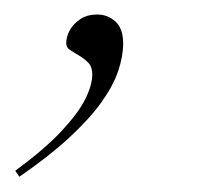

<svg xmlns="http://www.w3.org/2000/svg" viewBox="-102 -96 280 258"><path d="M-81.5 133.5Q-41.5 104 -19 79.8Q3.5 55.5 12.8 36.8Q22 18 22 4Q22 -6 16.8 -11.5Q11.5 -17 4.8 -21Q-2 -25 -7.5 -28.5Q-13 -32 -13 -38Q-13 -47 -8 -55.8Q-3 -64.5 6.2 -70.5Q15.5 -76.5 28.5 -76.5Q43 -76.5 53.2 -67Q63.5 -57.5 63.5 -37.5Q63.5 -20.5 56.8 -0.5Q50 19.5 34 41.8Q18 64 -9 89Q-36 114 -76 141.5Z"/></svg>

Font: Newsreader 60pt ExtraLight
Style: Italic
Weight: 250
Italic angle: -17°
Designer: Hugues Gentile
Foundry: Production Type
Version: Version 1.003